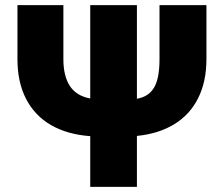

<svg xmlns="http://www.w3.org/2000/svg" viewBox="-20 -727 870 747"><path d="M783.2 -707V-497.1Q783.2 -409.2 750.7 -344.7Q718.3 -280.3 657.5 -243.4Q596.7 -206.5 512.7 -198.2V0H331.1V-197.3Q242.7 -203.6 179.2 -240Q115.7 -276.4 81.8 -341.6Q47.9 -406.7 47.9 -497.1V-707H226.6V-497.1Q226.6 -431.2 251.7 -392.6Q276.9 -354 331.1 -343.8V-707H512.7V-342.8Q558.1 -350.6 579.3 -386Q600.6 -421.4 600.6 -497.1V-707Z"/></svg>

Font: Pretendard JP Black
Style: Regular
Weight: 900
Designer: Base glyphs from Inter by Rasmus Andersson; Hangeul glyphs from Noto Sans CJK(Source Han Sans) by Jang Soo-young and Kan
Foundry: Kil Hyung-jin
Version: Version 1.309